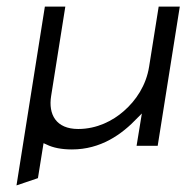

<svg xmlns="http://www.w3.org/2000/svg" viewBox="-20 -442 565 582"><path d="M95 98 112 -8 121 -4C141 6 167 11 198 11C285 11 349 -34 397 -85L410 -98L394 0H458L525 -422H461L432 -240C423 -183 392 -137 355 -105C322 -76 274 -51 217 -51C150 -51 126 -95 135 -151L178 -422H116L30 120Z"/></svg>

Font: Charger Pro
Style: LitExtObl
Weight: 300
Designer: Jasper
Foundry: Cannot Into Space Fonts
Version: Version 1.09